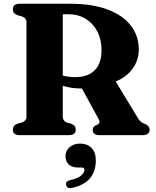

<svg xmlns="http://www.w3.org/2000/svg" viewBox="-20 -720 833 1023"><path d="M719.5 -457Q719.5 -399.5 687 -354.5Q654.5 -309.5 596.5 -286L711.5 -96Q720.5 -80.5 729 -72.8Q737.5 -65 751.5 -60Q777 -50 777 -29Q777 0 740 0H509.5Q474 0 474 -29Q474 -42.5 488.5 -51.5L499 -55.5Q508.5 -61.5 510 -68.2Q511.5 -75 504.5 -87.5L416.5 -248.5H414.5Q386 -248.5 361 -252.2Q336 -256 314.5 -263V-98Q314.5 -76 336 -67L360 -60.5Q374 -54 378.8 -47Q383.5 -40 383.5 -29Q383.5 0 347 0H85.5Q48.5 0 48.5 -29Q48.5 -52 72 -60.5L95.5 -67Q121 -75.5 121 -98V-602Q121 -624.5 95.5 -633L72 -639.5Q48.5 -648 48.5 -671Q48.5 -700 85.5 -700H354Q472 -700 553.5 -669.2Q635 -638.5 677.2 -583.5Q719.5 -528.5 719.5 -457ZM314.5 -644V-317.5Q343.5 -309 381 -309Q447.5 -309 484.2 -345Q521 -381 521 -453.5Q521 -508.5 499 -551.5Q477 -594.5 437.5 -619.2Q398 -644 346.5 -644ZM396 172.5Q362 172.5 345.5 155.5Q329 138.5 329 113Q329 82.5 351.2 63.8Q373.5 45 406.5 45Q444 45 467.2 67.8Q490.5 90.5 490.5 134.5Q490.5 191.5 460.8 228.5Q431 265.5 365 281Q338.5 287.5 332.5 266.5Q327 246.5 353 240Q395.5 230.5 412.8 214.8Q430 199 430 184Q430 172.5 415 172.5Z"/></svg>

Font: Fraunces 9pt S000
Style: Bold
Weight: 700
Version: Version 1.000; ttfautohint (v1.8.3)